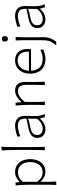

<svg xmlns="http://www.w3.org/2000/svg" viewBox="1154 -1956 1001 3350"><g transform="rotate(-90 1655.0 -281.5)"><path d="M102.1 199.7Q105 142.6 105.7 88.1Q106.4 33.7 106.4 -29.3V-277.3Q106.4 -332.5 103.8 -391.6Q101.1 -450.7 94.2 -508.3L145.5 -512.2L151.9 -443.8H159.2Q189 -472.2 231.7 -495.8Q274.4 -519.5 328.1 -519.5Q398.9 -519.5 449.2 -485.1Q499.5 -450.7 526.4 -391.1Q553.2 -331.5 553.2 -255.9Q553.2 -184.6 528.3 -123.8Q503.4 -63 453.9 -26.4Q404.3 10.3 330.1 10.3Q287.1 10.3 243.7 -10.3Q200.2 -30.8 163.6 -70.3H157.2V-27.8Q157.2 34.2 158 87.2Q158.7 140.1 162.1 197.3ZM320.8 -38.6Q384.8 -40 424.6 -70.6Q464.4 -101.1 483.2 -150.1Q502 -199.2 502 -255.9Q502 -315.4 482.2 -363.5Q462.4 -411.6 421.9 -440.4Q381.3 -469.2 318.8 -470.7Q278.8 -470.2 235.4 -449.7Q191.9 -429.2 157.2 -387.2V-134.8Q225.6 -39.6 320.8 -38.6Z M709 0Q711.4 -57.1 712.2 -110.1Q712.9 -163.1 712.9 -226.1V-507.8Q712.9 -573.2 710.7 -633.3Q708.5 -693.4 703.6 -749.5L768.6 -761.7Q765.6 -698.7 764.4 -636.5Q763.2 -574.2 763.2 -507.8V-226.1Q763.2 -163.1 764.2 -110.1Q765.1 -57.1 768.1 0Z M1077.1 9.8Q1003.9 9.8 963.9 -29.3Q923.8 -68.4 923.8 -130.4Q923.8 -170.9 939.2 -198.2Q954.6 -225.6 979 -242.7Q1003.4 -259.8 1031.7 -269.5Q1060.1 -279.3 1085.9 -284.7L1259.3 -320.3Q1261.7 -385.3 1244.6 -417.5Q1227.5 -449.7 1197.3 -460.4Q1167 -471.2 1129.9 -471.2Q1107.9 -471.2 1057.9 -461.2Q1007.8 -451.2 950.7 -428.7L946.8 -481Q970.2 -487.8 1003.2 -496.8Q1036.1 -505.9 1071.3 -512.7Q1106.4 -519.5 1136.2 -519.5Q1215.3 -519.5 1262 -477.8Q1308.6 -436 1308.6 -343.3Q1308.6 -320.8 1307.1 -286.1Q1305.7 -251.5 1305.7 -216.8V-146Q1305.7 -114.3 1314.9 -78.1Q1324.2 -42 1337.9 0H1285.6L1263.2 -82.5H1256.3Q1223.6 -41 1173.6 -15.6Q1123.5 9.8 1077.1 9.8ZM1087.9 -37.1Q1112.8 -37.1 1145 -48.6Q1177.2 -60.1 1207.8 -83.5Q1238.3 -106.9 1257.8 -142.6L1258.8 -293Q1249.5 -288.6 1234.1 -283Q1218.8 -277.3 1189 -270Q1159.2 -262.7 1105.5 -252.4Q1070.3 -245.6 1040.3 -232.9Q1010.3 -220.2 991.9 -197.5Q973.6 -174.8 973.6 -137.7Q973.6 -83 1005.9 -60.1Q1038.1 -37.1 1087.9 -37.1Z M1496.1 0Q1498.5 -57.1 1499.3 -110.1Q1500 -163.1 1500 -226.1V-277.3Q1500 -332.5 1497.3 -391.6Q1494.6 -450.7 1487.8 -508.3L1538.1 -512.2L1547.4 -414.6H1554.7Q1573.7 -436.5 1603.8 -460.9Q1633.8 -485.4 1669.9 -502.4Q1706.1 -519.5 1742.7 -519.5Q1827.1 -519.5 1863.8 -472.4Q1900.4 -425.3 1900.4 -336.9Q1900.4 -304.2 1899.7 -275.9Q1898.9 -247.6 1898.9 -226.1Q1898.9 -163.1 1899.7 -110.1Q1900.4 -57.1 1903.8 0H1845.2Q1847.7 -57.1 1848.1 -109.9Q1848.6 -162.6 1848.6 -224.6V-326.2Q1848.6 -397 1823.2 -433.1Q1797.9 -469.2 1731.4 -469.2Q1704.6 -469.2 1671.6 -453.4Q1638.7 -437.5 1606.7 -410.6Q1574.7 -383.8 1550.8 -349.6V-224.6Q1550.8 -162.6 1551.5 -109.9Q1552.2 -57.1 1555.2 0Z M2303.2 10.3Q2215.8 10.3 2158.2 -24.4Q2100.6 -59.1 2072.5 -119.6Q2044.4 -180.2 2044.4 -257.8Q2044.4 -334 2072.8 -393.1Q2101.1 -452.1 2152.8 -485.8Q2204.6 -519.5 2274.4 -519.5Q2367.2 -519.5 2420.9 -463.4Q2474.6 -407.2 2474.6 -304.2Q2474.6 -286.1 2473.9 -271Q2473.1 -255.9 2470.7 -241.2H2095.2Q2099.1 -147.5 2150.6 -92.8Q2202.1 -38.1 2306.6 -38.1Q2339.4 -38.1 2379.9 -48.6Q2420.4 -59.1 2461.4 -78.1L2464.8 -24.9Q2435.1 -15.1 2392.8 -2.4Q2350.6 10.3 2303.2 10.3ZM2426.8 -277.8Q2432.6 -372.6 2393.6 -422.6Q2354.5 -472.7 2275.4 -475.1Q2192.9 -473.1 2146 -418.7Q2099.1 -364.3 2095.2 -276.9Z M2539.6 199.7Q2565.4 167.5 2585.2 135.7Q2605 104 2616.2 64.9Q2627.4 25.9 2627.4 -27.8L2628.4 -277.3Q2628.4 -342.3 2627.4 -396.7Q2626.5 -451.2 2623.5 -508.3L2684.1 -510.3Q2681.2 -452.6 2679.9 -397.7Q2678.7 -342.8 2678.7 -277.3Q2678.7 -211.4 2679.2 -165Q2679.7 -118.7 2680.2 -84.2Q2680.7 -49.8 2680.7 -18.1Q2680.7 32.2 2668 72.5Q2655.3 112.8 2637.5 143.8Q2619.6 174.8 2603.5 197.3ZM2651.4 -645Q2626.5 -645 2615.5 -659.4Q2604.5 -673.8 2604.5 -705.6Q2604.5 -728.5 2616 -738.3Q2627.4 -748 2652.8 -748Q2677.7 -748 2688.5 -737.5Q2699.2 -727.1 2699.2 -702.1Q2699.2 -672.9 2688.2 -658.9Q2677.2 -645 2651.4 -645Z M2993.2 9.8Q2919.9 9.8 2879.9 -29.3Q2839.8 -68.4 2839.8 -130.4Q2839.8 -170.9 2855.2 -198.2Q2870.6 -225.6 2895 -242.7Q2919.4 -259.8 2947.8 -269.5Q2976.1 -279.3 3002 -284.7L3175.3 -320.3Q3177.7 -385.3 3160.6 -417.5Q3143.6 -449.7 3113.3 -460.4Q3083 -471.2 3045.9 -471.2Q3023.9 -471.2 2973.9 -461.2Q2923.8 -451.2 2866.7 -428.7L2862.8 -481Q2886.2 -487.8 2919.2 -496.8Q2952.1 -505.9 2987.3 -512.7Q3022.5 -519.5 3052.2 -519.5Q3131.3 -519.5 3178 -477.8Q3224.6 -436 3224.6 -343.3Q3224.6 -320.8 3223.1 -286.1Q3221.7 -251.5 3221.7 -216.8V-146Q3221.7 -114.3 3231 -78.1Q3240.2 -42 3253.9 0H3201.7L3179.2 -82.5H3172.4Q3139.6 -41 3089.6 -15.6Q3039.6 9.8 2993.2 9.8ZM3003.9 -37.1Q3028.8 -37.1 3061 -48.6Q3093.3 -60.1 3123.8 -83.5Q3154.3 -106.9 3173.8 -142.6L3174.8 -293Q3165.5 -288.6 3150.1 -283Q3134.8 -277.3 3105 -270Q3075.2 -262.7 3021.5 -252.4Q2986.3 -245.6 2956.3 -232.9Q2926.3 -220.2 2908 -197.5Q2889.6 -174.8 2889.6 -137.7Q2889.6 -83 2921.9 -60.1Q2954.1 -37.1 3003.9 -37.1Z"/></g></svg>

Font: Pinar DS1-Light
Style: Regular
Weight: 300
Designer: Amin Abedi
Version: Version 2.000